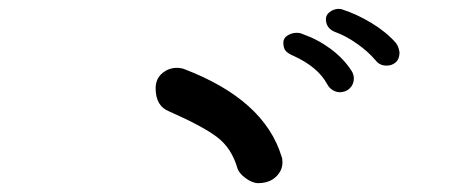

<svg xmlns="http://www.w3.org/2000/svg" viewBox="-20 -638 1040 433"><path d="M617 -272Q617 -253 602 -239Q587 -225 562 -225Q549 -225 533.5 -236.5Q518 -248 515 -260Q502 -304 470 -328.5Q438 -353 361 -387Q331 -399 331 -439Q331 -460 345.5 -472.5Q360 -485 379 -485Q388 -485 396 -482Q576 -413 615 -285Q617 -281 617 -272ZM827 -502Q810 -522 785 -539.5Q760 -557 738 -565Q715 -573 715 -595Q715 -604 723 -610.5Q731 -617 742 -618Q748 -618 751 -617Q785 -606 818 -586Q851 -566 873 -541Q879 -533 881 -520Q881 -505 872.5 -497.5Q864 -490 852 -490Q836 -490 827 -502ZM718 -448Q697 -487 642 -512Q630 -517 624.5 -523Q619 -529 619 -542Q619 -552 628.5 -558Q638 -564 649 -564Q657 -564 663 -561Q697 -549 726 -527.5Q755 -506 773 -478Q778 -470 778 -461Q778 -448 769 -439Q760 -430 746 -430Q738 -430 730 -435Q722 -440 718 -448Z"/></svg>

Font: Tsukimi Rounded SemiBold
Style: Regular
Weight: 600
Designer: Takashi Funayama
Foundry: Takashi Funayama
Version: Version 1.032; ttfautohint (v1.8.3)